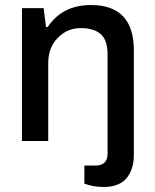

<svg xmlns="http://www.w3.org/2000/svg" viewBox="-20 -558 612 760"><path d="M391.1 182.1Q348.6 182.1 314 168.9V97.2H359.9Q382.3 97.2 394 85.2Q405.8 73.2 405.8 50.8V-342.8Q405.8 -399.9 378.4 -423.3Q351.1 -446.8 299.8 -446.8Q246.1 -446.8 208.5 -408Q170.9 -369.1 170.9 -308.1V0H66.9V-525.9H152.8L162.1 -451.2H168.9Q227.1 -538.1 339.8 -538.1Q509.8 -538.1 509.8 -358.9V56.2Q509.8 81.5 503.7 103Q497.6 124.5 484.6 142.8Q471.7 161.1 447.8 171.6Q423.8 182.1 391.1 182.1Z"/></svg>

Font: Archivo Medium
Style: Regular
Weight: 500
Designer: Hector Gatti
Foundry: Omnibus-Type
Version: Version 2.001